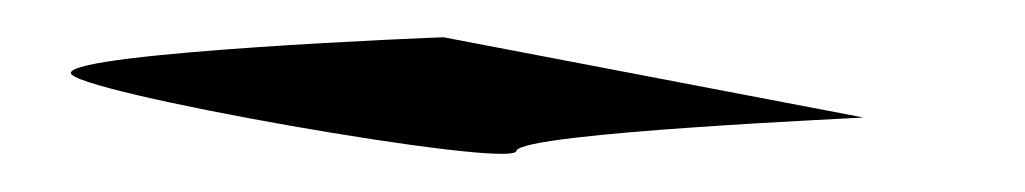

<svg xmlns="http://www.w3.org/2000/svg" viewBox="-20 17 550 103"><path d="M18 56C16 66 255 108 257 98C259 88 450 80 443 80L218 37C214 37 20 45 18 56Z"/></svg>

Font: Ampere
Style: SCUltCndIta
Weight: 400
Version: Version 1